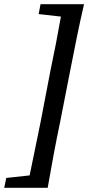

<svg xmlns="http://www.w3.org/2000/svg" viewBox="-46 -735 420 914"><path d="M354 -715H147L138 -668L244 -656C229 -570 212 -483 194 -398L148 -158C130 -71 113 15 95 100L-16 112L-26 159H181C199 54 219 -53 241 -158L288 -398C309 -505 330 -612 354 -715Z"/></svg>

Font: Source Serif Pro Semibold
Style: Italic
Weight: 600
Italic angle: -12°
Designer: Frank Grießhammer
Foundry: Adobe Systems Incorporated
Version: Version 3.001;hotconv 1.0.111;makeotfexe 2.5.65597